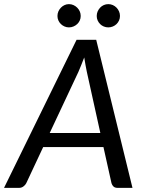

<svg xmlns="http://www.w3.org/2000/svg" viewBox="-52 -909 704 929"><path d="M0 0ZM589 0H517Q504.5 0 497.5 -6.2Q490.5 -12.5 487.5 -22.5L448.5 -197.5H157L75 -22.5Q70.5 -13.5 61.2 -6.8Q52 0 40.5 0H-32.5L318.5 -716.5H413.5ZM188.5 -265.5H433.5L368 -562Q365.5 -575.5 362 -593Q358.5 -610.5 355.5 -631Q348 -610.5 340.5 -592.8Q333 -575 327.5 -561.5ZM338.5 -831.5Q338.5 -820 334 -810Q329.5 -800 321.5 -792.5Q313.5 -785 303.2 -780.8Q293 -776.5 281.5 -776.5Q270.5 -776.5 260.5 -780.8Q250.5 -785 242.8 -792.5Q235 -800 230.5 -810Q226 -820 226 -831.5Q226 -843.5 230.5 -853.8Q235 -864 242.8 -872Q250.5 -880 260.5 -884.5Q270.5 -889 281.5 -889Q293 -889 303.2 -884.5Q313.5 -880 321.5 -872Q329.5 -864 334 -853.8Q338.5 -843.5 338.5 -831.5ZM528.5 -831.5Q528.5 -820 524 -810Q519.5 -800 511.8 -792.5Q504 -785 493.8 -780.8Q483.5 -776.5 472 -776.5Q460.5 -776.5 450.2 -780.8Q440 -785 432.5 -792.5Q425 -800 420.5 -810Q416 -820 416 -831.5Q416 -843.5 420.5 -853.8Q425 -864 432.5 -872Q440 -880 450.2 -884.5Q460.5 -889 472 -889Q483.5 -889 493.8 -884.5Q504 -880 511.8 -872Q519.5 -864 524 -853.8Q528.5 -843.5 528.5 -831.5Z"/></svg>

Font: Lato
Style: Italic
Weight: 400
Italic angle: -7°
Designer: Lukasz Dziedzic
Foundry: tyPoland Lukasz Dziedzic
Version: Version 2.007; 2014-02-27